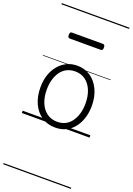

<svg xmlns="http://www.w3.org/2000/svg" viewBox="-248 -1040 1084 1570"><g transform="rotate(20 294.5 -255.0)"><path d="M295 19Q227 19 176.5 -15.5Q126 -50 98.5 -110.5Q71 -171 71 -250Q71 -310 87.5 -359Q104 -408 134.5 -444Q165 -480 205.5 -499.5Q246 -519 295 -519Q361 -519 411 -485Q461 -451 489.5 -390Q518 -329 518 -250Q518 -202 507.5 -161Q497 -120 478 -87Q459 -54 432 -30Q405 -6 370.5 6.5Q336 19 295 19ZM295 -31Q334 -31 365 -46.5Q396 -62 417.5 -91.5Q439 -121 451 -161.5Q463 -202 463 -250Q463 -315 442.5 -364.5Q422 -414 384.5 -441.5Q347 -469 295 -469Q256 -469 224.5 -453.5Q193 -438 171.5 -409Q150 -380 138 -339.5Q126 -299 126 -250Q126 -185 146.5 -135.5Q167 -86 205 -58.5Q243 -31 295 -31ZM161 -706Q150 -706 146 -712.5Q142 -719 142 -731Q142 -744 146 -751Q150 -758 161 -758H429Q440 -758 444 -751Q448 -744 448 -731Q448 -719 444 -712.5Q440 -706 429 -706ZM0 436H589V446H0ZM0 -20H589V0H0ZM0 -505H589V-500H0ZM0 -956H589V-946H0Z"/></g></svg>

Font: Playwrite HU Guides
Style: Regular
Weight: 400
Designer: Veronika Burian, José Scaglione
Foundry: TypeTogether
Version: Version 1.003